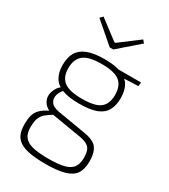

<svg xmlns="http://www.w3.org/2000/svg" viewBox="-219 -809 987 1121"><g transform="rotate(30 274.0 -248.5)"><path d="M270 -494Q341 -494 383.5 -477Q426 -460 445 -427Q464 -394 464 -343Q464 -293 445 -259.5Q426 -226 383.5 -210Q341 -194 269 -194Q199 -194 155.5 -210Q112 -226 92.5 -259.5Q73 -293 73 -343Q73 -394 92.5 -427Q112 -460 155 -477Q198 -494 270 -494ZM269 -461Q182 -461 146.5 -432Q111 -403 111 -343Q111 -283 147 -255Q183 -227 269 -227Q357 -227 391.5 -255Q426 -283 426 -343Q426 -403 391.5 -432Q357 -461 269 -461ZM521 -482 518 -456 398 -451 363 -482ZM135 -228 163 -224Q138 -201 129.5 -173.5Q121 -146 135 -124Q149 -102 192 -94L382 -62Q447 -51 469 -20.5Q491 10 491 68Q491 121 470 151.5Q449 182 401 195.5Q353 209 275 209Q213 209 170.5 201.5Q128 194 102 178Q76 162 64.5 135Q53 108 53 69Q53 35 59 11.5Q65 -12 81 -30.5Q97 -49 125 -64L172 -90L200 -81L150 -49Q127 -34 114.5 -18.5Q102 -3 97 17Q92 37 92 67Q92 107 109.5 130.5Q127 154 167 164Q207 174 274 174Q340 174 379 164Q418 154 435 130.5Q452 107 452 67Q452 37 445.5 18Q439 -1 420 -12.5Q401 -24 365 -30L173 -62Q142 -67 123 -81.5Q104 -96 96 -115.5Q88 -135 91 -155.5Q94 -176 105 -195.5Q116 -215 135 -228ZM406 -706 422 -688 284 -568H260L121 -688L139 -706L268 -608H276Z"/></g></svg>

Font: Exo 2 ExtraLight
Style: Regular
Weight: 250
Designer: Natanael Gama
Foundry: Natanael Gama
Version: Version 2.010